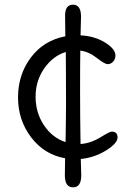

<svg xmlns="http://www.w3.org/2000/svg" viewBox="-20 -665 574 820"><path d="M326 -594 324 -514Q384 -511 428.5 -483.5Q473 -456 473 -428Q473 -412 463 -401.5Q453 -391 440 -391Q427 -391 393.5 -417.5Q360 -444 323 -449Q322 -397 322 -279.5Q322 -162 324 -50Q367 -53 408 -78Q449 -103 457 -103Q482 -103 482 -78Q482 -53 433 -22.5Q384 8 325 14L327 84Q327 135 292 135Q257 135 257 84Q257 47 258 11Q169 -5 113 -78.5Q57 -152 57 -249Q57 -346 111.5 -419Q166 -492 259 -510Q258 -552 258 -598.5Q258 -645 292 -645Q326 -645 326 -594ZM260 -58Q262 -168 262 -232.5Q262 -297 261.5 -358.5Q261 -420 261 -443Q206 -426 169 -373Q132 -320 132 -252Q132 -184 167.5 -130.5Q203 -77 260 -58Z"/></svg>

Font: Delius
Style: Regular
Weight: 400
Designer: Natalia Raices
Foundry: Natalia Raices
Version: Version 1.001